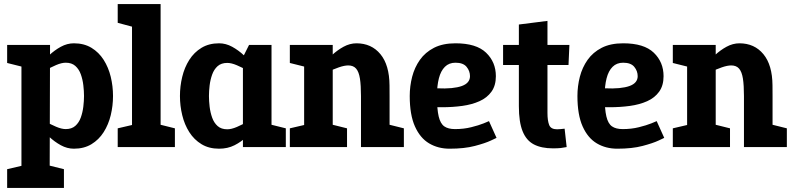

<svg xmlns="http://www.w3.org/2000/svg" viewBox="-20 -720 3877 940"><path d="M225 -500 223 200H85V-500ZM142.3 -336.7 131.7 -340Q131.7 -340 142.7 -357Q153.7 -374 173.7 -399Q193.7 -424 220.2 -449Q246.7 -474 277.7 -491Q308.7 -508 341.7 -508L301.7 -413Q281.7 -413 254.7 -401.5Q227.7 -390 201.8 -374.8Q176 -359.7 159.2 -348.2Q142.3 -336.7 142.3 -336.7ZM142.3 -163.3Q142.3 -163.3 159.2 -151.8Q176 -140.3 201.8 -125.7Q227.7 -111 254.7 -99.5Q281.7 -88 301.7 -88L341.7 8Q308.7 8 277.7 -9Q246.7 -26 220.2 -51Q193.7 -76 173.7 -101Q153.7 -126 142.7 -143Q131.7 -160 131.7 -160ZM301.7 -88Q331 -88 348.8 -103.8Q366.7 -119.7 375.7 -145Q384.7 -170.3 388 -198.3Q391.3 -226.3 391.3 -250Q391.3 -274.3 388 -302.5Q384.7 -330.7 375.7 -356Q366.7 -381.3 348.8 -397.2Q331 -413 301.7 -413L341.7 -508Q391.3 -508 427.7 -486Q464 -464 487.5 -427Q511 -390 522.2 -344Q533.3 -298 533.3 -250Q533.3 -202 522.2 -156Q511 -110 487.5 -73Q464 -36 427.7 -14Q391.3 8 341.7 8ZM95 -391.7 15 -411.7V-500H95ZM15 200V108.3L115 85L95 200ZM213 200 186.3 81.7 293 108.3V200Z M626.3 0V-700H766.3V0ZM556.3 -700H636.3L655.7 -581.7L556.3 -608.3ZM756.3 0 729.7 -118.3 836.3 -91.7V0ZM556.3 0V-91.7L656.3 -115L636.3 0Z M1169.3 -440 1309.3 -430V0H1169.3ZM1169.3 -440 1199.3 -500H1309.3V-430ZM1252 -163.3 1262.7 -160Q1262.7 -160 1254.2 -143Q1245.7 -126 1229.2 -101Q1212.7 -76 1187.3 -51Q1162 -26 1128.3 -9Q1094.7 8 1052.7 8L1092.7 -87Q1113 -87 1139.8 -98.5Q1166.7 -110 1192.5 -125.2Q1218.3 -140.3 1235.2 -151.8Q1252 -163.3 1252 -163.3ZM1252 -336.7Q1252 -336.7 1235.2 -348.2Q1218.3 -359.7 1192.5 -374.3Q1166.7 -389 1139.8 -400.5Q1113 -412 1092.7 -412L1052.7 -508Q1085.7 -508 1116.7 -491Q1147.7 -474 1174.2 -449Q1200.7 -424 1220.7 -399Q1240.7 -374 1251.7 -357Q1262.7 -340 1262.7 -340ZM1092.7 -412Q1063.3 -412 1045.5 -396.2Q1027.7 -380.3 1018.7 -355Q1009.7 -329.7 1006.3 -302Q1003 -274.3 1003 -250Q1003 -225.7 1006.3 -197.5Q1009.7 -169.3 1018.7 -144Q1027.7 -118.7 1045.5 -102.8Q1063.3 -87 1092.7 -87L1052.7 8Q1003 8 966.7 -14Q930.3 -36 906.8 -73Q883.3 -110 872.2 -156Q861 -202 861 -250Q861 -298 872.2 -344Q883.3 -390 906.8 -427Q930.3 -464 966.7 -486Q1003 -508 1052.7 -508ZM1299.3 0 1272.7 -118.3 1379.3 -91.7V0Z M1887.3 -250H1747.3Q1747.3 -302.3 1742.2 -335.3Q1737 -368.3 1723.5 -384Q1710 -399.7 1684.7 -399.7L1724.7 -508Q1798.7 -508 1842.5 -454.8Q1886.3 -401.7 1887 -302ZM1469 -500H1609V0H1469ZM1747.3 -250H1887.3V0H1747.3ZM1526.3 -336.7 1515.7 -340Q1515.7 -340 1526.7 -357Q1537.7 -374 1557.7 -399Q1577.7 -424 1604.2 -449Q1630.7 -474 1661.7 -491Q1692.7 -508 1725.7 -508L1685.7 -399.7Q1665.7 -399.7 1638.7 -390.2Q1611.7 -380.7 1585.8 -368.2Q1560 -355.7 1543.2 -346.2Q1526.3 -336.7 1526.3 -336.7ZM1479 -391.7 1399 -411.7V-500H1479ZM1599 0 1572.3 -118.3 1679 -91.7V0ZM1399 0V-91.7L1499 -115L1479 0ZM1877.3 0 1850.7 -118.3 1957.3 -91.7V0Z M2374 -127 2411 -45Q2411 -45 2383.5 -32Q2356 -19 2304.8 -5.5Q2253.7 8 2181 8L2207.7 -88Q2250.3 -88 2287 -97.2Q2323.7 -106.3 2347.3 -115.8Q2371 -125.3 2374 -127ZM1986 -250H2119.3Q2119.3 -185.3 2127.7 -150Q2136 -114.7 2155.2 -101.3Q2174.3 -88 2207.7 -88L2181 8Q2125 8 2081 -18Q2037 -44 2011.5 -101Q1986 -158 1986 -250ZM2210 -508Q2312 -508 2359.8 -462Q2407.7 -416 2407.7 -347Q2407.7 -301 2386 -271Q2364.3 -241 2327.3 -224.5Q2290.3 -208 2243.2 -201.5Q2196 -195 2144 -195L2066 -196L2119.3 -287.7Q2160.3 -285.7 2190.7 -288.7Q2221 -291.7 2241.2 -299Q2261.3 -306.3 2271.2 -318.5Q2281 -330.7 2281 -347Q2281 -372.3 2264.3 -392.7Q2247.7 -413 2210 -413Q2178.3 -413 2158.2 -393Q2138 -373 2128.7 -336.5Q2119.3 -300 2119.3 -250H1986Q1986 -298 1997.8 -344Q2009.7 -390 2035.8 -427Q2062 -464 2104.8 -486Q2147.7 -508 2210 -508Z M2443 -401.7V-500H2767.7L2763.3 -401.7ZM2744.3 -90 2754.3 0Q2740.3 3 2725.3 4.7Q2710.3 6.3 2687.3 6.3Q2630.7 6.3 2593.7 -13Q2556.7 -32.3 2538.5 -77.7Q2520.3 -123 2520.3 -200V-600L2660.3 -617.7V-167Q2660.3 -129 2668.7 -108Q2677 -87 2707.3 -87Q2716.3 -87 2724.8 -88Q2733.3 -89 2744.3 -90Z M3195 -127 3232 -45Q3232 -45 3204.5 -32Q3177 -19 3125.8 -5.5Q3074.7 8 3002 8L3028.7 -88Q3071.3 -88 3108 -97.2Q3144.7 -106.3 3168.3 -115.8Q3192 -125.3 3195 -127ZM2807 -250H2940.3Q2940.3 -185.3 2948.7 -150Q2957 -114.7 2976.2 -101.3Q2995.3 -88 3028.7 -88L3002 8Q2946 8 2902 -18Q2858 -44 2832.5 -101Q2807 -158 2807 -250ZM3031 -508Q3133 -508 3180.8 -462Q3228.7 -416 3228.7 -347Q3228.7 -301 3207 -271Q3185.3 -241 3148.3 -224.5Q3111.3 -208 3064.2 -201.5Q3017 -195 2965 -195L2887 -196L2940.3 -287.7Q2981.3 -285.7 3011.7 -288.7Q3042 -291.7 3062.2 -299Q3082.3 -306.3 3092.2 -318.5Q3102 -330.7 3102 -347Q3102 -372.3 3085.3 -392.7Q3068.7 -413 3031 -413Q2999.3 -413 2979.2 -393Q2959 -373 2949.7 -336.5Q2940.3 -300 2940.3 -250H2807Q2807 -298 2818.8 -344Q2830.7 -390 2856.8 -427Q2883 -464 2925.8 -486Q2968.7 -508 3031 -508Z M3762.3 -250H3622.3Q3622.3 -302.3 3617.2 -335.3Q3612 -368.3 3598.5 -384Q3585 -399.7 3559.7 -399.7L3599.7 -508Q3673.7 -508 3717.5 -454.8Q3761.3 -401.7 3762 -302ZM3344 -500H3484V0H3344ZM3622.3 -250H3762.3V0H3622.3ZM3401.3 -336.7 3390.7 -340Q3390.7 -340 3401.7 -357Q3412.7 -374 3432.7 -399Q3452.7 -424 3479.2 -449Q3505.7 -474 3536.7 -491Q3567.7 -508 3600.7 -508L3560.7 -399.7Q3540.7 -399.7 3513.7 -390.2Q3486.7 -380.7 3460.8 -368.2Q3435 -355.7 3418.2 -346.2Q3401.3 -336.7 3401.3 -336.7ZM3354 -391.7 3274 -411.7V-500H3354ZM3474 0 3447.3 -118.3 3554 -91.7V0ZM3274 0V-91.7L3374 -115L3354 0ZM3752.3 0 3725.7 -118.3 3832.3 -91.7V0Z"/></svg>

Font: Epunda Slab Light
Style: Regular
Weight: 300
Designer: Simon Atzbach
Foundry: typofactur
Version: Version 1.102